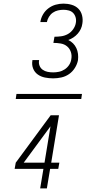

<svg xmlns="http://www.w3.org/2000/svg" viewBox="-20 -873 540 1061"><path d="M274 -440Q251 -440 228.5 -444.5Q206 -449 188.5 -461.5Q171 -474 163 -494.5Q155 -515 159 -538Q159 -539 159 -540Q159 -541 159 -541H196Q196 -541 196 -540.5Q196 -540 196 -539Q193 -524 198.5 -510Q204 -496 216 -487.5Q228 -479 243 -476Q258 -473 274 -473Q290 -473 306.5 -476.5Q323 -480 338 -490Q353 -500 362.5 -515Q372 -530 374 -546Q378 -567 371.5 -586Q365 -605 350.5 -617Q336 -629 316 -632.5Q296 -636 275 -636L281 -670Q299 -670 318 -672.5Q337 -675 354.5 -684.5Q372 -694 384 -711Q396 -728 399 -746Q402 -762 398 -776.5Q394 -791 384.5 -801Q375 -811 360.5 -815Q346 -819 331 -819Q316 -819 300.5 -815.5Q285 -812 272 -803Q259 -794 250.5 -780Q242 -766 239 -751Q239 -751 239 -751Q239 -751 239 -751H203Q203 -751 203 -751Q203 -751 203 -751Q206 -773 217.5 -793Q229 -813 247.5 -827Q266 -841 287.5 -847Q309 -853 331 -853Q354 -853 376 -846.5Q398 -840 413 -825Q428 -810 433.5 -787.5Q439 -765 435 -742Q433 -727 426.5 -713Q420 -699 409.5 -687Q399 -675 385.5 -666Q372 -657 357 -652Q372 -645 383.5 -633.5Q395 -622 402 -607Q409 -592 411 -575Q413 -558 411 -541Q407 -519 394 -498Q381 -477 361.5 -463.5Q342 -450 319 -445Q296 -440 274 -440ZM67 -326 71 -354H433L429 -326ZM202 168 220 60H61L67 26L260 -236H306L263 26H308L302 60H257L239 168ZM111 26H226L259 -175Z"/></svg>

Font: Iosevka SS04 XLt Obl
Style: Regular
Weight: 200
Italic angle: -9°
Monospace: yes
Designer: Belleve Invis
Foundry: Belleve Invis
Version: Version 19.0.0; ttfautohint (v1.8.4)